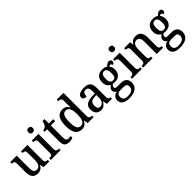

<svg xmlns="http://www.w3.org/2000/svg" viewBox="246 -2158 3792 3792"><g transform="rotate(-45 2142.0 -261.5)"><path d="M250 10C312 10 361 -10 396 -79H401L416 0H576V-44H572C533 -44 501 -52 501 -111V-536H322V-492H325C364 -492 395 -483 395 -421V-218C395 -122 363 -58 289 -58C221 -58 202 -108 202 -196V-536H22V-492H25C67 -492 95 -482 95 -423V-186C95 -50 147 10 250 10Z M751 -635C785 -635 814 -653 814 -698C814 -744 785 -761 751 -761C716 -761 690 -744 690 -698C690 -653 716 -635 751 -635ZM618 0H892V-44H881C839 -44 808 -55 808 -117V-536H624V-492H632C672 -492 703 -481 703 -423V-113C703 -55 671 -44 630 -44H618Z M1131 10C1172 10 1211 0 1229 -8V-58C1209 -53 1190 -50 1166 -50C1123 -50 1100 -79 1100 -147V-480H1221V-536H1100V-659H1045C1036 -608 1023 -578 1003 -556C984 -534 955 -522 924 -520V-480H994V-146C994 -30 1039 10 1131 10Z M1486 10C1559 10 1601 -28 1629 -88H1633L1647 0H1814V-44H1806C1764 -44 1732 -56 1732 -115V-760H1543V-716H1551C1591 -716 1626 -707 1626 -649V-570C1626 -536 1627 -493 1630 -461H1625C1599 -511 1557 -546 1486 -546C1365 -546 1298 -460 1298 -267C1298 -75 1365 10 1486 10ZM1511 -54C1436 -54 1406 -124 1406 -266C1406 -406 1436 -483 1510 -483C1599 -483 1626 -406 1626 -267C1626 -128 1598 -54 1511 -54Z M2018 10C2093 10 2122 -27 2161 -82H2169L2185 0H2327V-44H2324C2282 -44 2267 -60 2267 -116V-374C2267 -501 2207 -547 2089 -547C1990 -547 1913 -516 1913 -449C1913 -404 1944 -386 2005 -386C2005 -450 2019 -494 2082 -494C2149 -494 2161 -447 2161 -373V-314L2084 -311C1944 -306 1874 -257 1874 -151C1874 -41 1937 10 2018 10ZM2051 -52C2005 -52 1984 -85 1984 -146C1984 -223 2014 -263 2108 -268L2161 -271V-191C2161 -108 2118 -52 2051 -52Z M2578 238C2751 238 2832 166 2832 51C2832 -35 2785 -97 2670 -97H2567C2525 -97 2510 -109 2510 -136C2510 -164 2529 -185 2549 -196C2561 -193 2586 -191 2601 -191C2721 -191 2778 -264 2778 -366C2778 -424 2761 -460 2737 -488C2748 -495 2759 -500 2775 -500C2796 -500 2807 -483 2807 -462C2844 -462 2860 -488 2860 -517C2860 -545 2841 -570 2803 -570C2760 -570 2729 -536 2710 -515C2687 -533 2647 -547 2601 -547C2477 -547 2418 -477 2418 -362C2418 -292 2452 -233 2507 -210C2464 -183 2439 -155 2439 -114C2439 -70 2468 -46 2496 -33C2432 -22 2377 19 2377 95C2377 186 2444 238 2578 238ZM2599 -241C2540 -241 2517 -282 2517 -364C2517 -450 2540 -496 2598 -496C2657 -496 2678 -452 2678 -365C2678 -281 2658 -241 2599 -241ZM2581 187C2496 187 2465 147 2465 90C2465 15 2513 -3 2560 -3H2656C2713 -3 2744 16 2744 71C2744 138 2704 187 2581 187Z M3020 -635C3054 -635 3083 -653 3083 -698C3083 -744 3054 -761 3020 -761C2985 -761 2959 -744 2959 -698C2959 -653 2985 -635 3020 -635ZM2887 0H3161V-44H3150C3108 -44 3077 -55 3077 -117V-536H2893V-492H2901C2941 -492 2972 -481 2972 -423V-113C2972 -55 2940 -44 2899 -44H2887Z M3198 0H3460V-44H3455C3414 -44 3384 -52 3384 -111V-318C3384 -402 3409 -478 3487 -478C3554 -478 3577 -428 3577 -342V0H3754V-44H3750C3708 -44 3683 -53 3683 -116V-351C3683 -488 3627 -547 3529 -547C3464 -547 3419 -525 3385 -457H3381L3369 -536H3203V-492H3208C3248 -492 3279 -483 3279 -424V-116C3279 -53 3247 -44 3205 -44H3198Z M3994 238C4167 238 4248 166 4248 51C4248 -35 4201 -97 4086 -97H3983C3941 -97 3926 -109 3926 -136C3926 -164 3945 -185 3965 -196C3977 -193 4002 -191 4017 -191C4137 -191 4194 -264 4194 -366C4194 -424 4177 -460 4153 -488C4164 -495 4175 -500 4191 -500C4212 -500 4223 -483 4223 -462C4260 -462 4276 -488 4276 -517C4276 -545 4257 -570 4219 -570C4176 -570 4145 -536 4126 -515C4103 -533 4063 -547 4017 -547C3893 -547 3834 -477 3834 -362C3834 -292 3868 -233 3923 -210C3880 -183 3855 -155 3855 -114C3855 -70 3884 -46 3912 -33C3848 -22 3793 19 3793 95C3793 186 3860 238 3994 238ZM4015 -241C3956 -241 3933 -282 3933 -364C3933 -450 3956 -496 4014 -496C4073 -496 4094 -452 4094 -365C4094 -281 4074 -241 4015 -241ZM3997 187C3912 187 3881 147 3881 90C3881 15 3929 -3 3976 -3H4072C4129 -3 4160 16 4160 71C4160 138 4120 187 3997 187Z"/></g></svg>

Font: Noto Serif Ethiopic SemiCondensed Medium
Style: Regular
Weight: 500
Width: 4
Designer: Monotype Design Team
Foundry: Monotype Imaging Inc.
Version: Version 2.102